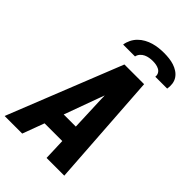

<svg xmlns="http://www.w3.org/2000/svg" viewBox="-288 -1060 1165 1165"><g transform="rotate(45 294.0 -477.5)"><path d="M-12 0 281 -735H450L500 0H348L343 -140H191L139 0ZM339 -260 330 -490Q330 -497 330 -504Q330 -511 329 -518Q327 -511 324.5 -504Q322 -497 319 -490L235 -260ZM190 -815Q193 -837 203.5 -858.5Q214 -880 231 -897Q248 -914 269 -925.5Q290 -937 312.5 -943.5Q335 -950 357.5 -952.5Q380 -955 402 -955Q424 -955 446 -952.5Q468 -950 488 -943.5Q508 -937 525.5 -925.5Q543 -914 554.5 -897Q566 -880 569 -858.5Q572 -837 568 -815H466Q468 -830 461.5 -842Q455 -854 443 -860.5Q431 -867 417 -869.5Q403 -872 388 -872Q374 -872 359 -869.5Q344 -867 330 -860.5Q316 -854 305.5 -842Q295 -830 292 -815Z"/></g></svg>

Font: Iosevka SS04 Hv Ex Obl
Style: Regular
Weight: 900
Width: 7
Italic angle: -9°
Monospace: yes
Designer: Belleve Invis
Foundry: Belleve Invis
Version: Version 19.0.0; ttfautohint (v1.8.4)